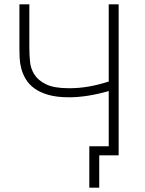

<svg xmlns="http://www.w3.org/2000/svg" viewBox="-20 -720 670 890"><path d="M300 -269Q243 -269 203.5 -280.5Q164 -292 138.5 -311Q113 -330 99 -354Q85 -378 78.5 -403Q72 -428 71 -452Q70 -476 70 -495V-700H116V-500Q116 -469 119 -435.5Q122 -402 139.5 -374.5Q157 -347 194 -329Q231 -311 300 -311Q345 -311 389.5 -318.5Q434 -326 484 -342V-700H530V0H440V150H394V-42H484V-298Q436 -284 389 -276.5Q342 -269 300 -269Z"/></svg>

Font: PT Root UI Light
Style: Regular
Weight: 300
Designer: Vitaly Kuzmin
Foundry: ParaType Ltd.
Version: Version 2.000G